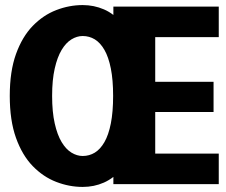

<svg xmlns="http://www.w3.org/2000/svg" viewBox="-20 -726 890 757"><path d="M842.5 -700V-579.5H592V-403.5H822V-284.5H592V-120.5H842.5V0H427V-28.5Q409.5 -15 389.8 -6.2Q370 2.5 349 6.8Q328 11 306 11Q253 11 201.8 -8.8Q150.5 -28.5 109 -71.2Q67.5 -114 43 -182.5Q18.5 -251 18.5 -348Q18.5 -444.5 43 -512.8Q67.5 -581 109 -623.8Q150.5 -666.5 201.8 -686.2Q253 -706 306 -706Q328 -706 349 -701.8Q370 -697.5 389.8 -689Q409.5 -680.5 427 -667V-700ZM306 -111Q332 -111 353.8 -124.2Q375.5 -137.5 391.8 -165.8Q408 -194 417 -239.2Q426 -284.5 426 -348Q426 -411 417 -456Q408 -501 391.8 -529.2Q375.5 -557.5 353.8 -570.8Q332 -584 306 -584Q283.5 -584 261.8 -570.8Q240 -557.5 223 -529.2Q206 -501 195.8 -456Q185.5 -411 185.5 -348Q185.5 -284.5 195.8 -239.2Q206 -194 223 -165.8Q240 -137.5 261.8 -124.2Q283.5 -111 306 -111Z"/></svg>

Font: Trispace Thin
Style: Bold
Weight: 700
Version: Version 1.210